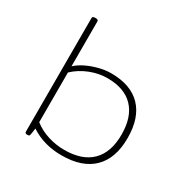

<svg xmlns="http://www.w3.org/2000/svg" viewBox="-169 -908 1055 1070"><g transform="rotate(30 358.5 -373.0)"><path d="M363 6Q249 6 163 -51Q162 -41 160.5 -31Q159 -21 157 -10Q156 -3 153 -0.5Q150 2 142 2H140Q126 2 126 -10V-740Q126 -752 143 -752H147Q164 -752 164 -740V-452Q189 -475 224.5 -492Q260 -509 300 -519Q340 -529 376 -529Q502 -529 568.5 -460.5Q635 -392 635 -261Q635 -131 565.5 -62.5Q496 6 363 6ZM361 -28Q476 -28 536 -87.5Q596 -147 596 -261Q596 -375 538.5 -435Q481 -495 371 -495Q316 -495 260.5 -473Q205 -451 164 -412V-92Q205 -60 256.5 -44Q308 -28 361 -28Z"/></g></svg>

Font: Asap Expanded Thin
Style: Regular
Weight: 100
Width: 7
Designer: Pablo Cosgaya
Foundry: Omnibus-Type
Version: Version 3.001; ttfautohint (v1.8.4.7-5d5b)